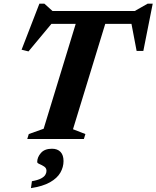

<svg xmlns="http://www.w3.org/2000/svg" viewBox="-20 -734 826 1014"><path d="M701.5 -608H196L266.5 -626L130.5 -462.5L94 -471.5L188 -714.5H214.5L271 -663.5L220 -676H730.5L670 -663.5L759.5 -714.5H786.5L737 -465H701.5L670.5 -628ZM387.5 -633H543.5L365.5 -51.5L431 -26L423 0H124L132 -26L210.5 -54ZM176.5 121.5Q176.5 96.5 196 74Q215.5 51.5 254.5 51.5Q283.5 51.5 299.5 68.2Q315.5 85 315.5 116.5Q315.5 148.5 298.8 177.8Q282 207 244.2 228.5Q206.5 250 143.5 259.5L148.5 223Q179.5 217.5 196.2 208.8Q213 200 219.2 189.5Q225.5 179 225.5 168.5Q225.5 153.5 213.2 145.5Q201 137.5 188.8 132.5Q176.5 127.5 176.5 121.5Z"/></svg>

Font: Newsreader 16pt 16pt
Style: Bold Italic
Weight: 700
Italic angle: -17°
Version: Version 1.003